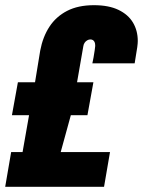

<svg xmlns="http://www.w3.org/2000/svg" viewBox="-27 -720 551 740"><path d="M-7 0 16 -134H60L85 -276H19L42 -403H108L128 -525Q138 -578 163.5 -617Q189 -656 231.5 -678Q274 -700 335 -700Q392 -700 429.5 -682Q467 -664 485.5 -633Q504 -602 504 -562Q504 -553 502 -538Q500 -523 492 -476H329Q331 -484 333.5 -498.5Q336 -513 338 -526.5Q340 -540 340 -543Q340 -553 337.5 -558Q335 -563 331 -565.5Q327 -568 321 -568Q315 -568 309 -564.5Q303 -561 299 -555Q295 -549 294 -541L270 -403H333L310 -276H246L207 -134H397L374 0Z"/></svg>

Font: Archivo ExtraCondensed Black
Style: Italic
Weight: 900
Width: 2
Italic angle: -10°
Designer: Hector Gatti
Foundry: Omnibus-Type
Version: Version 2.001